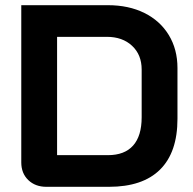

<svg xmlns="http://www.w3.org/2000/svg" viewBox="-20 -720 742 740"><path d="M62 -94V-700H396Q476 -700 536.5 -670Q597 -640 630.5 -585Q664 -530 664 -458V-262Q664 -133 597 -66.5Q530 0 400 0H159Q116 0 89 -26Q62 -52 62 -94ZM396 -122Q460 -122 493 -159Q526 -196 526 -268V-452Q526 -509 489 -543.5Q452 -578 392 -578H200V-122Z"/></svg>

Font: Stavian Bold
Style: Bold
Weight: 700
Version: Version 1.000; ttfautohint (v1.6)